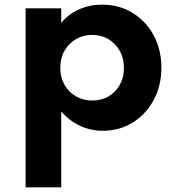

<svg xmlns="http://www.w3.org/2000/svg" viewBox="-20 -548 767 828"><path d="M90.5 260V-512H244V-449.5Q275 -487 321 -507.5Q367 -528 420 -528Q494 -528 551.8 -492.5Q609.5 -457 642.8 -395.5Q676 -334 676 -256Q676 -179 643 -117.2Q610 -55.5 552.8 -19.8Q495.5 16 423.5 16Q371 16 324.5 -5.8Q278 -27.5 244 -67.5V260ZM378 -114.5Q418 -114.5 448.8 -132.8Q479.5 -151 497 -182.8Q514.5 -214.5 514.5 -255.5Q514.5 -296.5 496.5 -328.5Q478.5 -360.5 448 -379Q417.5 -397.5 378 -397.5Q338.5 -397.5 307.2 -379Q276 -360.5 258 -328.8Q240 -297 240 -255.5Q240 -215 257.8 -183Q275.5 -151 307 -132.8Q338.5 -114.5 378 -114.5Z"/></svg>

Font: Spartan Thin
Style: Bold
Weight: 700
Version: Version 1.004